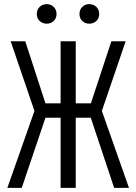

<svg xmlns="http://www.w3.org/2000/svg" viewBox="-20 -903 655 923"><path d="M271.3 -336.9H198.5L84.6 0H15.4L145.6 -369.7L31.3 -704.6H101.5L198.5 -406.2H271.3V-704.6H344.1V-406.2H416.9L515.4 -704.6H584.1L469.7 -369.7L600 0H528.7L416.4 -336.9H344.1V0H271.3ZM205.1 -789.2Q184.1 -789.2 170.5 -802.3Q156.9 -815.4 156.9 -835.4Q156.9 -856.4 170.5 -869.7Q184.1 -883.1 205.1 -883.1Q224.6 -883.1 238.2 -869.7Q251.8 -856.4 251.8 -835.4Q251.8 -815.4 238.2 -802.3Q224.6 -789.2 205.1 -789.2ZM408.7 -789.2Q388.7 -789.2 375.4 -802.3Q362.1 -815.4 362.1 -835.4Q362.1 -856.4 375.4 -869.7Q388.7 -883.1 408.7 -883.1Q429.7 -883.1 443.3 -869.7Q456.9 -856.4 456.9 -835.4Q456.9 -815.4 443.3 -802.3Q429.7 -789.2 408.7 -789.2Z"/></svg>

Font: Fira Code Light
Style: Regular
Weight: 300
Monospace: yes
Designer: Carrois Corporate, Edenspiekermann AG, Nikita Prokopov
Foundry: Carrois Corporate, Edenspiekermann AG, Nikita Prokopov
Version: Version 6.000; ttfautohint (v1.8.2) -l 8 -r 50 -G 200 -x 14 